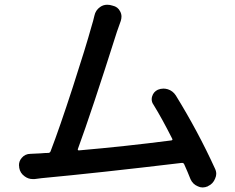

<svg xmlns="http://www.w3.org/2000/svg" viewBox="-20 -785 1010 825"><path d="M903.3 -61.5Q909.2 -49.8 909.2 -38.1Q909.2 -28.3 904.3 -17.6Q895.5 4.9 874 14.6L873 15.6Q861.3 20.5 850.6 20.5Q839.8 20.5 830.1 15.6Q808.6 6.8 798.8 -14.6Q786.1 -46.9 771.5 -79.1Q768.6 -85.9 760.7 -85Q400.4 -42 159.2 -19.5Q147.5 -18.6 128.9 -15.6Q124 -15.6 120.1 -15.6Q101.6 -15.6 85.9 -27.3Q66.4 -41 62.5 -64.5V-67.4Q61.5 -71.3 61.5 -75.2Q61.5 -92.8 73.2 -106.4Q87.9 -124 111.3 -124Q135.7 -125 153.3 -126Q159.2 -127 171.9 -127.4Q184.6 -127.9 187.5 -127.9Q194.3 -127.9 197.3 -134.8Q236.3 -236.3 293 -411.1Q349.6 -585.9 373 -670.9Q380.9 -696.3 385.7 -717.8Q390.6 -741.2 410.2 -754.9Q423.8 -764.6 440.4 -764.6Q446.3 -764.6 452.1 -763.7L463.9 -760.7Q486.3 -755.9 496.1 -736.3Q502 -725.6 502 -713.9Q502 -705.1 499 -695.3Q490.2 -671.9 482.4 -648.4Q374 -306.6 314.5 -144.5Q313.5 -142.6 314.9 -140.6Q316.4 -138.7 318.4 -138.7Q519.5 -156.2 715.8 -181.6Q723.6 -182.6 719.7 -189.5Q675.8 -276.4 639.6 -335Q631.8 -345.7 631.8 -358.4Q631.8 -365.2 633.8 -371.1Q639.6 -390.6 658.2 -399.4Q669.9 -404.3 682.6 -404.3Q691.4 -404.3 701.2 -401.4Q722.7 -394.5 735.4 -375Q831.1 -219.7 903.3 -61.5Z"/></svg>

Font: Gen Jyuu Gothic P Medium
Style: Regular
Weight: 500
Designer: [Source Han Sans]
Ryoko NISHIZUKA  (kana & ideographs); Paul D. Hunt (Latin, Greek & Cyrillic); Wenlong ZHANG  (bopomofo
Version: Version 1.002.20150607